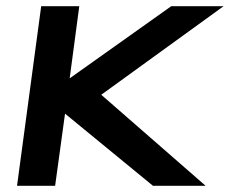

<svg xmlns="http://www.w3.org/2000/svg" viewBox="-20 -600 742 620"><path d="M307 -294 702 -580H533L205 -347L236 -580H113L35 0H158L190 -233L474 0H644Z"/></svg>

Font: Charger
Style: HemiRT
Weight: 900
Designer: Jasper
Foundry: Cannot Into Space Fonts
Version: Version 0.99